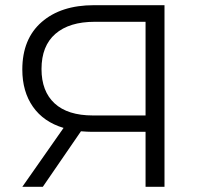

<svg xmlns="http://www.w3.org/2000/svg" viewBox="-20 -720 772 740"><path d="M342 -700H614V0H541V-212H332Q318 -212 292 -214L145 0H66L225 -227Q148 -250 107 -308.5Q66 -367 66 -452Q66 -570 140.5 -635Q215 -700 342 -700ZM140 -454Q140 -368 190.5 -321.5Q241 -275 338 -275H541V-636H345Q247 -636 193.5 -589.5Q140 -543 140 -454Z"/></svg>

Font: mBank
Style: Regular
Weight: 400
Designer: Julieta Ulanovsky
Foundry: Julieta Ulanovsky
Version: Version 7.200;PS 007.200;hotconv 1.0.88;makeotf.lib2.5.64775